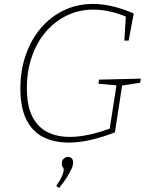

<svg xmlns="http://www.w3.org/2000/svg" viewBox="-20 -720 774 979"><path d="M330 7Q256 7 200.5 -21Q145 -49 114.5 -110Q84 -171 84 -269Q84 -362 111.5 -440.5Q139 -519 188.5 -577Q238 -635 306 -667.5Q374 -700 455 -700Q503 -700 555 -687.5Q607 -675 662 -651L636 -513H614L622 -642L629 -632Q584 -652 540 -661.5Q496 -671 456 -671Q383 -671 321 -641Q259 -611 213 -557Q167 -503 142 -430Q117 -357 117 -271Q117 -182 144 -127.5Q171 -73 220 -47.5Q269 -22 336 -22Q383 -22 435 -33.5Q487 -45 545 -66L538 -55L575 -293L582 -284L482 -293L485 -314L698 -319L695 -298L596 -283L604 -293L566 -45Q501 -20 442 -6.5Q383 7 330 7ZM281 239 267 228Q288 197 296.5 177Q305 157 305 147Q305 137 300 132Q295 127 295 114Q295 98 305 89Q315 80 327 80Q337 80 345 87Q353 94 353 109Q353 123 344 142.5Q335 162 319 187Q303 212 281 239Z"/></svg>

Font: Bitter Thin ExtraLight
Style: Italic
Weight: 250
Italic angle: -9°
Version: Version 2.002